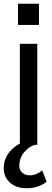

<svg xmlns="http://www.w3.org/2000/svg" viewBox="-48 -773 277 1025"><path d="M58 0V-539H151V0ZM48 -640V-753H160V-640ZM96 232Q39 232 5.5 202Q-28 172 -28 125Q-28 70 10.5 29.5Q49 -11 109 -26H140V0Q109 7 82 38.5Q55 70 55 114Q55 134 70.5 148.5Q86 163 110 163Q147 163 177 136L201 197Q182 213 154.5 222.5Q127 232 96 232Z"/></svg>

Font: Pitagon Sans Text Medium
Style: Regular
Weight: 500
Designer: Travis Tran
Foundry: Pitagon
Version: Version 1.000; ttfautohint (v1.8.4.7-5d5b);gftools[0.9.26]